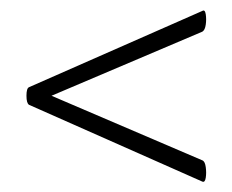

<svg xmlns="http://www.w3.org/2000/svg" viewBox="-20 -375 447 370"><path d="M36 -173Q31 -176 31 -190.5Q31 -205 36 -207L370 -354Q375 -357 376.5 -347.5Q378 -338 376.5 -327.5Q375 -317 370 -314L57 -181V-200L370 -66Q375 -64 376.5 -53Q378 -42 376.5 -32.5Q375 -23 370 -25Z"/></svg>

Font: Cormorant Garamond Light
Style: Regular
Weight: 400
Version: Version 4.001